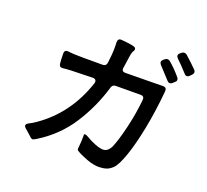

<svg xmlns="http://www.w3.org/2000/svg" viewBox="-140 -996 1280 1187"><g transform="rotate(20 500.0 -402.5)"><path d="M879 -825Q888 -825 896 -818Q942 -777 970 -748Q978 -741 978 -731Q978 -722 970 -714L957 -701Q950 -694 942 -694Q931 -694 924 -704Q879 -753 853 -777Q844 -786 844 -795Q844 -804 853 -811L863 -819Q871 -825 879 -825ZM556 -609 555 -603Q555 -583 577 -583Q644 -583 762 -585L825 -586Q850 -586 848 -560Q836 -428 813 -310.5Q790 -193 762.5 -114.5Q735 -36 711 -13Q691 6 671.5 12.5Q652 19 623 20Q586 20 540.5 3Q495 -14 468 -31Q463 -35 463 -42Q463 -48 465.5 -70.5Q468 -93 468 -135Q468 -141 474 -141Q482 -141 497 -132Q526 -114 558 -102Q590 -90 609 -90Q642 -90 661 -131Q683 -184 705 -277.5Q727 -371 736 -463Q738 -488 713 -488Q605 -488 550 -487Q529 -487 523 -467Q482 -328 404.5 -208Q327 -88 201 -11Q186 -1 177 -1Q169 -1 151 -20L118 -49Q107 -58 107 -67Q107 -75 120 -83Q148 -97 167 -111Q347 -235 421 -459Q422 -462 422 -468Q422 -476 416 -481Q410 -486 400 -486Q299 -484 255 -482Q218 -480 205 -478Q181 -475 179 -500L177 -525Q176 -540 176 -564Q176 -590 202 -587Q232 -582 303 -582H429Q451 -582 455 -604Q463 -662 463 -713Q463 -732 462 -742Q462 -768 485 -767Q539 -763 570 -755Q584 -750 584 -740Q584 -734 580.5 -728.5Q577 -723 575 -719Q569 -704 567 -684ZM795 -752Q804 -752 812 -745Q854 -709 888 -668Q895 -661 895 -652Q895 -642 885 -635L873 -624Q866 -617 857 -617Q848 -617 839 -627Q818 -651 768 -704Q760 -714 760 -721Q760 -729 768 -737L779 -746Q787 -752 795 -752Z"/></g></svg>

Font: Shippori Gothic B2 Bold
Style: Regular
Weight: 700
Designer: FONTDASU
Foundry: FONTDASU / Google Inc. / but / Adobe
Version: Version 1.130